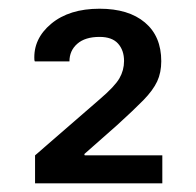

<svg xmlns="http://www.w3.org/2000/svg" viewBox="-20 -742 444 436"><path d="M348.6 -325.7H59.6V-389.2L207 -517.1Q240.7 -545.9 251.2 -564.2Q261.7 -582.5 261.7 -603.5Q261.7 -627.9 248 -643.1Q234.4 -658.2 206.1 -658.2Q173.3 -658.2 155.5 -642.6Q137.7 -627 137.7 -602.5H59.1L58.1 -605.5Q55.2 -653.8 96.2 -688Q137.2 -722.2 206.1 -722.2Q272 -722.2 309.1 -690.9Q346.2 -659.7 346.2 -603Q346.2 -577.1 336.9 -557.1Q327.6 -537.1 305.7 -514.6Q283.7 -492.2 246.1 -458L171.4 -392.1L172.4 -389.2H348.6Z"/></svg>

Font: Roboto Slab
Style: Regular
Weight: 400
Designer: Google
Version: Version 2.000; ttfautohint (v1.8.1.43-b0c9)